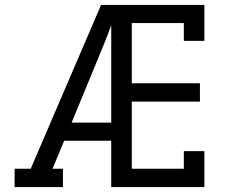

<svg xmlns="http://www.w3.org/2000/svg" viewBox="-20 -755 940 775"><path d="M234 0H39V-74H104L388 -735H805V-590H722V-662H512V-419H787V-345H512V-74H722V-145H805V0H429V-187H239L192 -74H234ZM269 -260H429V-653Q414 -612 397.5 -571.5Q381 -531 364 -490Z"/></svg>

Font: Iosevka Etoile
Style: Regular
Weight: 400
Designer: Belleve Invis
Foundry: Belleve Invis
Version: Version 33.2.4